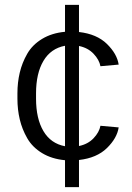

<svg xmlns="http://www.w3.org/2000/svg" viewBox="-20 -670 544 790"><path d="M51.7 -264.2V-285.8Q51.7 -330.8 61.3 -371.2Q70.8 -411.7 92.1 -448.8Q113.3 -485.8 153.3 -510Q193.3 -534.2 247.5 -539.2V-650H305V-538.3Q378.3 -530 420 -489.2Q461.7 -448.3 468.3 -404.2L393.3 -397.5Q388.3 -424.2 365 -448.8Q341.7 -473.3 305 -480.8V-69.2Q341.7 -76.7 365 -101.2Q388.3 -125.8 393.3 -152.5L468.3 -145.8Q461.7 -101.7 420 -60.8Q378.3 -20 305 -11.7V100H247.5V-10.8Q193.3 -15.8 153.3 -40Q113.3 -64.2 92.1 -101.2Q70.8 -138.3 61.3 -178.8Q51.7 -219.2 51.7 -264.2ZM247.5 -68.3V-481.7Q189.2 -470.8 158.8 -419.6Q128.3 -368.3 128.3 -285.8V-264.2Q128.3 -181.7 158.8 -130.4Q189.2 -79.2 247.5 -68.3Z"/></svg>

Font: Boon
Style: Regular
Weight: 400
Designer: Sungsit Sawaiwan
Foundry: FontUni
Version: Version 3.0